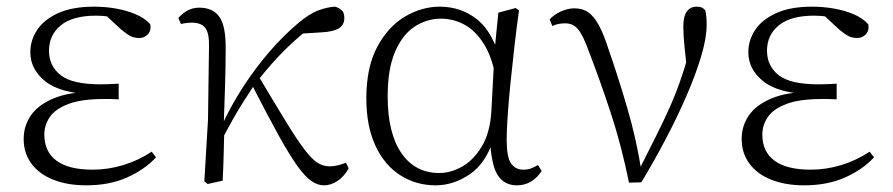

<svg xmlns="http://www.w3.org/2000/svg" viewBox="-20 -542 2678 576"><path d="M239 14Q182 14 139.5 -3Q97 -20 74 -51.5Q51 -83 51 -125Q51 -164 72.5 -195.5Q94 -227 140 -246.5Q186 -266 259 -267V-259Q161 -262 116 -298Q71 -334 71 -385Q71 -422 92 -453Q113 -484 155.5 -503Q198 -522 262 -522Q295 -522 327 -516.5Q359 -511 386.5 -499.5Q414 -488 431 -469Q434 -450 423.5 -439Q413 -428 398 -428Q383 -428 372 -433.5Q361 -439 344 -453L289 -504L343 -502L347 -485Q322 -490 305 -492.5Q288 -495 268 -495Q198 -495 162.5 -466Q127 -437 127 -390Q127 -344 162 -316.5Q197 -289 282 -289Q293 -289 305.5 -289.5Q318 -290 336 -291V-244Q318 -245 309.5 -245Q301 -245 293 -245Q224 -245 185 -230Q146 -215 129.5 -191Q113 -167 113 -138Q113 -87 149.5 -60Q186 -33 258 -33Q305 -33 350.5 -47Q396 -61 435 -87L448 -70Q414 -33 361 -9.5Q308 14 239 14Z M603 10 593 2 604 -183 607 -402Q608 -442 596 -458Q584 -474 556 -474Q547 -474 539 -473Q531 -472 523 -470L515 -488Q525 -500 541 -509.5Q557 -519 578 -519Q619 -519 638.5 -491Q658 -463 657 -393Q657 -339 655 -279.5Q653 -220 651 -161L653 -158Q652 -118 651 -78.5Q650 -39 648 0ZM642 -116 628 -145H636L642 -158Q671 -222 708.5 -280Q746 -338 788.5 -387Q831 -436 874 -472Q908 -501 935.5 -511Q963 -521 985 -522Q996 -519 1004.5 -512Q1013 -505 1013 -488Q1013 -467 996.5 -457Q980 -447 946 -445L865 -440L932 -476Q885 -441 840.5 -398Q796 -355 750 -296L744 -289Q725 -260 710 -236.5Q695 -213 679.5 -185.5Q664 -158 642 -116ZM952 14Q933 14 914 1Q895 -12 871.5 -45Q848 -78 815 -137.5Q782 -197 734 -291L756 -313Q806 -229 838.5 -176Q871 -123 893 -94Q915 -65 932 -54Q949 -43 968 -43Q982 -43 995.5 -46.5Q1009 -50 1018 -54L1026 -37Q1013 -13 993 0.5Q973 14 952 14Z M1287 14Q1228 14 1180.5 -16.5Q1133 -47 1106 -105.5Q1079 -164 1079 -247Q1079 -340 1111.5 -401Q1144 -462 1194.5 -492Q1245 -522 1299 -522Q1365 -522 1413.5 -482Q1462 -442 1484 -349H1492L1470 -296Q1458 -368 1432 -409.5Q1406 -451 1372.5 -468.5Q1339 -486 1303 -486Q1261 -486 1224.5 -462.5Q1188 -439 1165.5 -387.5Q1143 -336 1143 -253Q1143 -143 1184 -83Q1225 -23 1298 -23Q1332 -23 1366 -42Q1400 -61 1425 -102Q1450 -143 1454 -207L1464 -393L1475 -504L1527 -518L1537 -511Q1530 -461 1523.5 -404.5Q1517 -348 1511.5 -293.5Q1506 -239 1503 -194.5Q1500 -150 1500 -123Q1500 -71 1513 -52Q1526 -33 1550 -33Q1564 -33 1574 -37Q1584 -41 1594 -47L1605 -29Q1593 -10 1574 2Q1555 14 1531 14Q1492 14 1472.5 -17.5Q1453 -49 1450 -128H1462Q1438 -52 1389 -19Q1340 14 1287 14Z M1867 6Q1844 -107 1812 -204Q1780 -301 1748 -384Q1729 -437 1714 -454.5Q1699 -472 1676 -472Q1653 -472 1637 -464L1629 -484Q1643 -499 1663.5 -508Q1684 -517 1703 -517Q1728 -517 1745 -505Q1762 -493 1776.5 -466.5Q1791 -440 1805 -396Q1834 -313 1862 -217.5Q1890 -122 1905 -24H1892L1898 -34Q1925 -88 1948 -133.5Q1971 -179 1990.5 -223Q2010 -267 2026.5 -316.5Q2043 -366 2058 -427L2044 -311Q2037 -366 2033.5 -402Q2030 -438 2030 -462Q2030 -493 2040.5 -507.5Q2051 -522 2070 -522Q2080 -522 2086 -519Q2092 -516 2096 -511Q2098 -501 2099 -491Q2100 -481 2100 -469Q2100 -428 2083.5 -373Q2067 -318 2039.5 -254.5Q2012 -191 1977 -124.5Q1942 -58 1904 5Z M2393 14Q2336 14 2293.5 -3Q2251 -20 2228 -51.5Q2205 -83 2205 -125Q2205 -164 2226.5 -195.5Q2248 -227 2294 -246.5Q2340 -266 2413 -267V-259Q2315 -262 2270 -298Q2225 -334 2225 -385Q2225 -422 2246 -453Q2267 -484 2309.5 -503Q2352 -522 2416 -522Q2449 -522 2481 -516.5Q2513 -511 2540.5 -499.5Q2568 -488 2585 -469Q2588 -450 2577.5 -439Q2567 -428 2552 -428Q2537 -428 2526 -433.5Q2515 -439 2498 -453L2443 -504L2497 -502L2501 -485Q2476 -490 2459 -492.5Q2442 -495 2422 -495Q2352 -495 2316.5 -466Q2281 -437 2281 -390Q2281 -344 2316 -316.5Q2351 -289 2436 -289Q2447 -289 2459.5 -289.5Q2472 -290 2490 -291V-244Q2472 -245 2463.5 -245Q2455 -245 2447 -245Q2378 -245 2339 -230Q2300 -215 2283.5 -191Q2267 -167 2267 -138Q2267 -87 2303.5 -60Q2340 -33 2412 -33Q2459 -33 2504.5 -47Q2550 -61 2589 -87L2602 -70Q2568 -33 2515 -9.5Q2462 14 2393 14Z"/></svg>

Font: Noto Serif JP
Style: Regular
Weight: 200
Designer: Ryoko NISHIZUKA 西塚涼子 (kana & ideographs); Frank Grießhammer (Latin, Greek & Cyrillic); Wenlong ZHANG 张文龙 (bopomofo); San
Foundry: Adobe
Version: Version 2.001;hotconv 1.1.0;makeotfexe 2.6.0